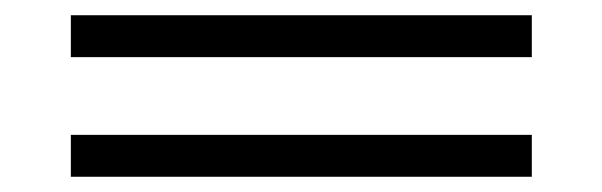

<svg xmlns="http://www.w3.org/2000/svg" viewBox="-20 -489 790 252"><path d="M678 -257V-312H73V-257ZM678 -414V-469H73V-414Z"/></svg>

Font: UoqMunThenKhung
Style: Regular
Weight: 400
Designer: Font-Kai, 金井和夫, 宇文滿月
Foundry: Kazuo Kanai, Moonlit Owen
Version: Version 1.197